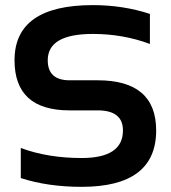

<svg xmlns="http://www.w3.org/2000/svg" viewBox="-20 -723 665 748"><path d="M61 -29.3V-146.5Q166 -107.4 298.3 -107.4Q459 -107.4 459 -214.8Q459 -293 360.4 -293H251Q36.6 -293 36.6 -488.3Q36.6 -703.1 341.8 -703.1Q459 -703.1 564 -668.9V-551.8Q459 -590.8 341.8 -590.8Q166 -590.8 166 -488.3Q166 -410.2 251 -410.2H360.4Q588.4 -410.2 588.4 -214.8Q588.4 4.9 298.3 4.9Q166 4.9 61 -29.3Z"/></svg>

Font: SansationBold
Style: Bold
Weight: 700
Designer: Bernd Montag
Version: Version 1.301